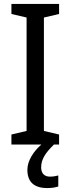

<svg xmlns="http://www.w3.org/2000/svg" viewBox="-20 -734 358 975"><path d="M189 116C189 76 209 44 254 0H280V-51L203 -69V-645L280 -663V-714H38V-663L115 -645V-69L38 -51V0H190C152 33 119 81 119 128C119 188 151 221 220 221C243 221 260 218 276 213V157C267 159 254 163 234 163C206 163 189 147 189 116Z"/></svg>

Font: Noto Sans Sinhala SemiCondensed
Style: Regular
Weight: 400
Width: 4
Designer: Jelle Bosma - Monotype Design Team
Foundry: Monotype Imaging Inc.
Version: Version 2.006